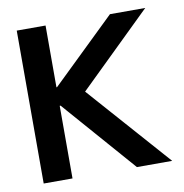

<svg xmlns="http://www.w3.org/2000/svg" viewBox="-65 -582 616 643"><g transform="rotate(-10 243.5 -260.0)"><path d="M131 -520V-310H133L350 -520H470L223 -279L470 0H350L134 -247H131V0H33V-520Z"/></g></svg>

Font: Non Bureau
Style: Regular
Weight: 400
Designer: Jona Saucedo
Foundry: Non Foundry
Version: Version 1.000; ttfautohint (v1.8.4)